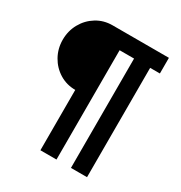

<svg xmlns="http://www.w3.org/2000/svg" viewBox="-194 -838 1064 1127"><g transform="rotate(30 338.5 -274.5)"><path d="M242 149V-260Q183 -260 135 -289.5Q87 -319 59 -369Q31 -419 31 -479Q31 -539 59 -589Q87 -639 135 -668.5Q183 -698 242 -698H624V-592H558V149H449V-592H351V149Z"/></g></svg>

Font: IBM Plex Sans
Style: Bold
Weight: 700
Designer: Mike Abbink, Paul van der Laan, Pieter van Rosmalen
Foundry: Bold Monday
Version: Version 3.201